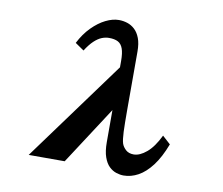

<svg xmlns="http://www.w3.org/2000/svg" viewBox="-85 -884 1170 1008"><g transform="rotate(10 500.0 -380.0)"><path d="M470.2 -779.8Q493.2 -779.8 515.1 -772.7Q537.1 -765.6 554.9 -749Q572.8 -732.4 583.5 -704.1Q594.2 -675.8 594.2 -632.8V-321.8Q594.2 -248.5 595.9 -206.1Q597.7 -163.6 604 -144Q609.9 -127 625.7 -112.5Q641.6 -98.1 668 -98.1Q700.2 -98.1 736.3 -128.4Q772.5 -158.7 803.2 -222.2L846.2 -183.1Q818.8 -111.3 784.7 -66.4Q750.5 -21.5 712.4 -0.7Q674.3 20 634.8 20Q616.2 20 595.7 13.4Q575.2 6.8 557.6 -10Q540 -26.9 529.1 -57.9Q518.1 -88.9 518.1 -137.2V-308.1L317.9 0H126L518.1 -536.1V-569.8Q518.1 -611.8 509.5 -635.5Q501 -659.2 482.9 -668.7Q464.8 -678.2 435.1 -678.2Q416 -678.2 396.5 -670.4Q377 -662.6 356.4 -643.3Q335.9 -624 314 -589.8L267.1 -622.1Q293 -672.9 327.9 -708Q362.8 -743.2 399.9 -761.5Q437 -779.8 470.2 -779.8Z"/></g></svg>

Font: BIZ UDPMincho
Style: Bold
Weight: 700
Designer: TypeBank Co., Ltd.
Foundry: Morisawa Inc.
Version: Version 1.06